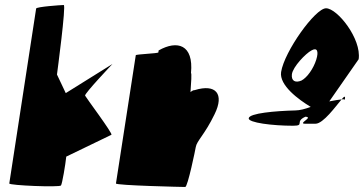

<svg xmlns="http://www.w3.org/2000/svg" viewBox="-20 -745 1450 765"><path d="M17 -14C16 -6 218 2 223 -6C228 -13 241 -91 244 -121L424 -208C430 -213 322 -357 319 -364C316 -372 428 -490 428 -490L242 -374L207 -448C208 -456 244 -725 234 -725C223 -725 125 -718 124 -711Z M442 -14C441 -6 708 0 718 0C728 0 759 -152 760 -159C764 -184 796 -209 835 -290C875 -371 840 -412 756 -386C750 -386 745 -383 739 -378C742 -416 744 -454 741 -454C752 -568 686 -586 612 -544L611 -536C609 -532 522 -529 521 -525Z M971 -274C968 -256 1067 -244 1147 -244C1197 -244 1152 -260 1197 -280C1231 -278 1164 -252 1196 -252H1237C1268 -252 1318 -322 1341 -349C1330 -348 1313 -345 1292 -341L1409 -509C1421 -590 1324 -712 1279 -712C1236 -712 1113 -540 1100 -458C1092 -405 1170 -348 1218 -319C1196 -311 1174 -305 1157 -305C1077 -303 974 -294 971 -274ZM1143 -449C1147 -479 1198 -532 1221 -544C1243 -557 1251 -542 1240 -507C1229 -472 1204 -436 1181 -424C1157 -414 1140 -422 1143 -449ZM1341 -349C1350 -350 1354 -349 1354 -347C1357 -365 1352 -362 1341 -349Z"/></svg>

Font: Ampere
Style: UltCndIta
Weight: 400
Version: Version 1